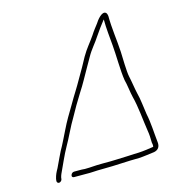

<svg xmlns="http://www.w3.org/2000/svg" viewBox="-101 -747 761 833"><g transform="rotate(-15 280.0 -330.0)"><path d="M76 -11 77 -19C78 -24 80 -29 82 -34C97 -65 116 -111 135 -144C150 -169 178 -230 194 -255C209 -283 234 -326 252 -354C272 -384 290 -419 308 -450L332 -492C349 -523 370 -544 387 -571C401 -592 416 -612 430 -630C430 -631 432 -632 433 -633C433 -592 438 -553 441 -515C445 -472 445 -399 452 -356C458 -335 462 -297 467 -277C480 -228 484 -169 492 -118C495 -102 496 -82 496 -64C497 -57 499 -52 497 -44C479 -41 450 -37 430 -36C417 -36 402 -35 383 -34L330 -32C313 -31 292 -31 267 -31C227 -31 216 -28 186 -28C176 -29 168 -29 161 -29H138C131 -29 125 -24 123 -17C121 -10 125 -6 132 -6H155H181C213 -5 222 -8 262 -8C322 -8 370 -13 426 -13C446 -14 478 -19 495 -21C515 -25 523 -39 521 -58C516 -103 515 -147 506 -189C501 -220 498 -258 490 -287C485 -308 480 -345 475 -366C470 -388 469 -454 468 -479C465 -533 456 -588 456 -643C455 -649 454 -654 450 -658C433 -672 406 -634 400 -624C390 -611 378 -596 368 -580C349 -552 330 -532 311 -499L288 -457C270 -427 252 -393 233 -363C215 -335 191 -291 174 -264C158 -238 131 -179 116 -151C102 -128 84 -86 72 -62C63 -46 58 -36 54 -19L53 -11C52 -5 56 1 62 1C68 1 75 -5 76 -11Z"/></g></svg>

Font: Electronic
Style: ExLtIt
Weight: 200
Version: Version 1.011